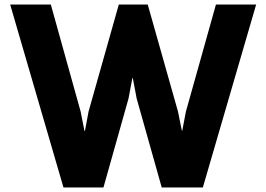

<svg xmlns="http://www.w3.org/2000/svg" viewBox="-20 -830 1179 850"><path d="M1114 -810 878 0H696L585 -394L568 -484H566L549 -394L438 0H261L25 -810H205L337 -336L354 -250H356L372 -336L506 -810H634L768 -336L785 -252H787L803 -336L936 -810Z"/></svg>

Font: TypoPRO Sinkin Sans
Style: 700 Bold
Weight: 700
Designer: Keith Bates
Foundry: K-Type
Version: Sinkin Sans (version 1.0)  by Keith Bates   •   © 2014   www